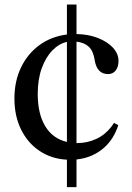

<svg xmlns="http://www.w3.org/2000/svg" viewBox="-20 -682 572 832"><path d="M270 129V10Q203 6.5 151.5 -28Q100 -62.5 71.2 -121Q42.5 -179.5 42.5 -255Q42.5 -330.5 71.2 -390Q100 -449.5 151.2 -486.8Q202.5 -524 270 -532.5V-662.5H311.5V-534.5Q363.5 -533.5 404.8 -517.2Q446 -501 469.8 -475Q493.5 -449 493.5 -418Q493.5 -392.5 481.5 -376.8Q469.5 -361 448 -361Q399.5 -361 390 -423Q384 -461.5 364.8 -479.5Q345.5 -497.5 311.5 -501.5V-62H314Q358.5 -62 397.2 -80Q436 -98 463.5 -134L474 -149.5L492.5 -139.5L488 -126.5Q465.5 -67.5 419.5 -32.5Q373.5 2.5 311.5 9V129ZM143.5 -275Q143.5 -188.5 176.2 -134.8Q209 -81 270 -67V-500.5Q236.5 -493.5 207.5 -464Q178.5 -434.5 161 -386.5Q143.5 -338.5 143.5 -275Z"/></svg>

Font: Libre Caslon Text
Style: Bold
Weight: 700
Designer: Pablo Impallari, Rodrigo Fuenzalida, Katja Schimmel
Foundry: Pablo Impallari, Rodrigo Fuenzalida
Version: Version 2.000